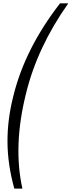

<svg xmlns="http://www.w3.org/2000/svg" viewBox="-20 -927 425 1138"><path d="M335.9 -907.2H384.8Q200.7 -647 133.8 -371.1Q56.6 -61.5 112.8 190.9H64.9Q25.4 49.3 24.4 -84.2Q23.4 -217.8 59.1 -357.9Q127.9 -639.2 335.9 -907.2Z"/></svg>

Font: Sinkin Sans 300 Light Italic
Style: Regular
Weight: 300
Italic angle: -112°
Designer: Keith Bates
Foundry: K-Type
Version: Sinkin Sans (version 1.0)  by Keith Bates   •   © 2014   www